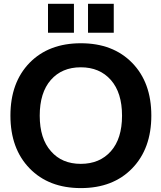

<svg xmlns="http://www.w3.org/2000/svg" viewBox="-20 -966 838 998"><path d="M245.1 -179.7Q301.8 -114.3 399.9 -114.3Q498 -114.3 556.2 -179.7Q614.3 -245.1 614.3 -364.7Q614.3 -484.4 556.2 -550.3Q498 -616.2 399.9 -616.2Q301.8 -616.2 244.1 -550.3Q186.5 -484.4 186.5 -364.7Q186.5 -245.1 245.1 -179.7ZM133.8 -639.6Q233.4 -741.2 400.4 -741.2Q567.4 -741.2 667 -639.2Q766.6 -537.1 766.6 -365.2Q766.6 -193.4 667 -90.8Q567.4 11.7 400.4 11.7Q233.4 11.7 133.8 -90.8Q34.2 -193.4 34.2 -365.2Q34.2 -537.1 133.8 -639.6ZM229.5 -795.9V-946.3H364.3V-795.9ZM437.5 -795.9V-946.3H571.3V-795.9Z"/></svg>

Font: Nasu
Style: Bold
Weight: 700
Designer: Ryoko NISHIZUKA (kana &amp; ideographs); Paul D. Hunt (Latin, Greek &amp; Cyrillic); Wenlong ZHANG (bopomofo); Sandoll C
Version: Version 2014.1215